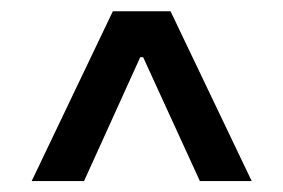

<svg xmlns="http://www.w3.org/2000/svg" viewBox="-20 -727 515 349"><path d="M37.6 -397.9 185.1 -706.5H290L437.5 -397.9H343.3L240.2 -623H234.9L132.8 -397.9Z"/></svg>

Font: Karasuma Gothic
Style: Regular
Weight: 500
Designer: Rasmus Andersson / Ryoko Nishizuka
Foundry: Genbu
Version: Version 1.00